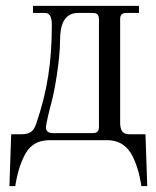

<svg xmlns="http://www.w3.org/2000/svg" viewBox="-20 -476 530 652"><path d="M12 156H32C32 156 38 102 62 54C77 25 98 0 151 0H343C390 0 415 25 430 54C454 102 460 156 460 156H480L474 -20H420C397 -20 389 -32 388 -56V-410C388 -426 394 -432 410 -432H452V-456H92V-432H134C152 -432 156 -411 156 -392C156 -266 141 -167 103 -56C95 -33 85 -20 52 -20H18ZM136 -42C136 -56 149 -107 154 -125C165 -165 184 -271 184 -340C184 -386 195 -432 245 -432H294C310 -432 316 -426 316 -410V-46C316 -30 310 -24 294 -24H158C148 -24 136 -29 136 -42Z"/></svg>

Font: Old Standard
Style: Regular
Weight: 400
Designer: Alexey Kryukov <alexios@thessalonica.org.ru>
Version: Version 2.0